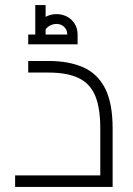

<svg xmlns="http://www.w3.org/2000/svg" viewBox="-20 -742 526 762"><path d="M40 0V-46H416L378 -11V-232Q378 -313 358 -361.5Q338 -410 292.5 -432Q247 -454 173 -454H92V-500H173Q253 -500 310 -475Q367 -450 397 -391.5Q427 -333 427 -232V0ZM120 -605Q120 -629 131.5 -647.5Q143 -666 162.5 -676Q182 -686 204 -686Q227 -686 246 -676Q265 -666 276.5 -647.5Q288 -629 288 -605H247Q247 -623 235 -635Q223 -647 204 -647Q192 -647 180.5 -641.5Q169 -636 162 -626.5Q155 -617 155 -605ZM92 -566V-605H288V-566ZM120 -605V-722H161V-605Z"/></svg>

Font: Cairo Play Light
Style: Regular
Weight: 300
Version: Version 3.119